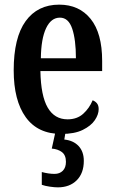

<svg xmlns="http://www.w3.org/2000/svg" viewBox="-20 -567 495 827"><path d="M244 10Q143 10 91 -62Q39 -134 39 -264Q39 -405 90.5 -476Q142 -547 235 -547Q321 -547 370.5 -485.5Q420 -424 420 -305V-261H154Q156 -154 185.5 -103.5Q215 -53 271 -53Q312 -53 338.5 -77Q365 -101 379 -135Q390 -131 397.5 -122Q405 -113 405 -97Q405 -74 388.5 -49.5Q372 -25 336.5 -7.5Q301 10 244 10ZM307 -316Q307 -396 291 -443.5Q275 -491 238 -491Q200 -491 178.5 -445.5Q157 -400 156 -316ZM229 240Q215 240 194.5 237Q174 234 160 229V174Q190 182 215 182Q237 182 250.5 168.5Q264 155 264 130Q264 101 246.5 88Q229 75 203 73L221 -9H264L257 34Q296 38 318.5 62Q341 86 341 126Q341 179 310.5 209.5Q280 240 229 240Z"/></svg>

Font: Noto Serif ExtraCondensed SemiBold
Style: Regular
Weight: 600
Width: 2
Designer: Monotype Design Team
Foundry: Monotype Imaging Inc.
Version: Version 2.015; ttfautohint (v1.8.4.7-5d5b)